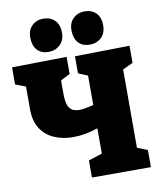

<svg xmlns="http://www.w3.org/2000/svg" viewBox="-100 -1028 916 1106"><g transform="rotate(-10 358.0 -475.0)"><path d="M692 -100V0H347V-100L427 -126V-274Q353 -248 282 -248Q221 -248 171.5 -269.5Q122 -291 93 -335.5Q64 -380 64 -450V-582L4 -605V-705L324 -710V-610L269 -582V-504Q269 -442 287.5 -419Q306 -396 343 -396Q360 -396 381.5 -400Q403 -404 427 -410V-582L372 -605V-705L692 -710V-610L632 -582V-124ZM470 -756Q426 -756 402.5 -781.5Q379 -807 378 -853Q377 -898 404 -924Q431 -950 470 -950Q514 -950 538.5 -924Q563 -898 563 -853Q563 -807 536 -781.5Q509 -756 470 -756ZM228 -756Q185 -756 161.5 -781.5Q138 -807 137 -853Q136 -898 162.5 -924Q189 -950 228 -950Q272 -950 297 -924Q322 -898 322 -853Q322 -807 294.5 -781.5Q267 -756 228 -756Z"/></g></svg>

Font: Bitter Black
Style: Regular
Weight: 900
Designer: Sol Matas, and Bitter project Authors
Foundry: Sol Matas
Version: Version 2.001